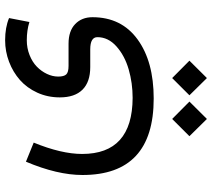

<svg xmlns="http://www.w3.org/2000/svg" viewBox="-60 -326 840 761"><g transform="rotate(-90 360.5 55.0)"><path d="M363.8 385.3 432.1 316.9 501 385.3 432.1 454.6ZM201.7 385.3 270 316.9 338.9 385.3 270 454.6ZM176.3 -231.9Q131.3 -122.1 131.3 -40Q131.3 159.2 353.5 160.2Q412.6 160.2 466.6 144.5Q520.5 128.9 557.4 96.2Q594.2 63.5 594.2 20.5Q594.2 -7.8 545.9 -7.8H475.6Q416.5 -7.8 386 -38.6Q355.5 -69.3 355.5 -128.4Q355.5 -176.8 374.3 -217.8Q393.1 -258.8 424.3 -286.4Q455.6 -314 496.6 -329.6Q537.6 -345.2 582 -345.2Q632.8 -345.2 669.9 -329.6L654.3 -249Q621.1 -259.3 582 -259.3Q550.8 -259.3 523.2 -248.3Q495.6 -237.3 477.3 -219.5Q459 -201.7 448.5 -179.4Q438 -157.2 438 -134.8Q438 -112.3 446.5 -103Q455.1 -93.8 480.5 -93.8H568.4Q618.7 -93.8 646 -67.6Q673.3 -41.5 673.3 1Q673.3 115.7 585.4 179.7Q497.6 243.7 351.1 243.7Q47.9 243.7 47.9 -38.6Q47.9 -138.2 100.6 -262.7Z"/></g></svg>

Font: Vazir FD-WOL
Style: FD-WOL
Weight: 400
Foundry: Based on Dejavu fonts, by Saber Rastikerdar
Version: Version 26.0.0